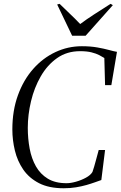

<svg xmlns="http://www.w3.org/2000/svg" viewBox="-20 -998 645 1026"><path d="M320.5 8Q241.5 8 188.5 -19.2Q135.5 -46.5 104.2 -92Q73 -137.5 59.5 -193.5Q46 -249.5 46 -306.5Q46 -407 75.8 -489Q105.5 -571 157.2 -629.5Q209 -688 276 -719.5Q343 -751 417.5 -751Q463.5 -751 500 -744.5Q536.5 -738 562.8 -730.8Q589 -723.5 605 -721L575 -543H541.5L537.5 -688Q526.5 -695 510.2 -703.5Q494 -712 469.2 -718.2Q444.5 -724.5 408 -724.5Q337.5 -724.5 285 -687.5Q232.5 -650.5 197.8 -590Q163 -529.5 145.8 -457.2Q128.5 -385 128.5 -314.5Q128.5 -257 138.5 -203.8Q148.5 -150.5 172 -109Q195.5 -67.5 235.5 -43.2Q275.5 -19 335.5 -19Q357.5 -19 386 -27Q414.5 -35 439.2 -48.5Q464 -62 474 -79Q478.5 -92 483 -107Q487.5 -122 491.5 -137.5Q495.5 -153 499.8 -168Q504 -183 507.5 -196.5H541.5L521.5 -36Q507.5 -31 487.2 -23.8Q467 -16.5 441.5 -9.2Q416 -2 385.8 3Q355.5 8 320.5 8ZM365.5 -807 285.5 -974 298.5 -977.5Q325 -951 352.8 -925Q380.5 -899 408.5 -869.5Q442.5 -895 482 -920.5Q521.5 -946 571 -977.5L583 -970.5L437.5 -807Z"/></svg>

Font: Merriweather 144pt Light
Style: Italic
Weight: 300
Italic angle: -7.8°
Version: Version 2.101